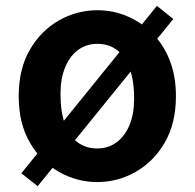

<svg xmlns="http://www.w3.org/2000/svg" viewBox="-20 -609 666 657"><path d="M313 14Q243 14 181.5 -21Q120 -56 82 -121.5Q44 -187 44 -280Q44 -373 82 -438.5Q120 -504 181.5 -539Q243 -574 313 -574Q366 -574 414 -554Q462 -534 500 -496.5Q538 -459 560 -404.5Q582 -350 582 -280Q582 -187 544 -121.5Q506 -56 444.5 -21Q383 14 313 14ZM313 -101Q351 -101 379.5 -122.5Q408 -144 423.5 -182Q439 -220 439 -271Q439 -333 423.5 -375Q408 -417 380 -438Q352 -459 313 -459Q275 -459 246.5 -437.5Q218 -416 202.5 -377.5Q187 -339 187 -288Q187 -227 202 -185Q217 -143 245.5 -122Q274 -101 313 -101ZM109 28 53 -16 517 -589 573 -544Z"/></svg>

Font: Noto Sans SC Thin
Style: Bold
Weight: 700
Version: Version 2.004-H2;hotconv 1.0.118;makeotfexe 2.5.65603